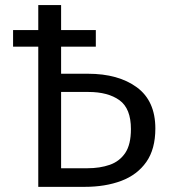

<svg xmlns="http://www.w3.org/2000/svg" viewBox="-20 -726 655 746"><path d="M128.7 0V-544.6H30.8V-609.2H128.7V-706.2H217.4V-609.2H352.3V-544.6H217.4V-439.5H321.5Q440 -439.5 511.8 -386.7Q583.6 -333.8 583.6 -226.7Q583.6 -146.7 548.5 -96.7Q513.3 -46.7 451.3 -23.3Q389.2 0 308.7 0ZM217.4 -72.3H319.5Q368.2 -72.3 406.4 -85.6Q444.6 -99 466.7 -131.8Q488.7 -164.6 488.7 -224.6Q488.7 -304.6 444.1 -336.7Q399.5 -368.7 323.6 -368.7H217.4Z"/></svg>

Font: FiraCode Nerd Font
Style: Regular
Weight: 400
Designer: Carrois Corporate, Edenspiekermann AG, Nikita Prokopov
Foundry: Carrois Corporate, Edenspiekermann AG, Nikita Prokopov
Version: Version 6.002;Nerd Fonts 3.4.0